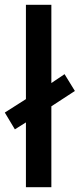

<svg xmlns="http://www.w3.org/2000/svg" viewBox="-30 -780 332 800"><path d="M78 0H184V-337L282 -401L239 -471L184 -434V-760H78V-367L-10 -311L32 -241L78 -270Z"/></svg>

Font: Noto Sans Devanagari UI Medium
Style: Regular
Weight: 500
Designer: Jelle Bosma - Monotype Design Team
Foundry: Monotype Imaging Inc.
Version: Version 2.004